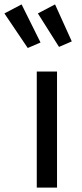

<svg xmlns="http://www.w3.org/2000/svg" viewBox="-75 -852 371 872"><path d="M23 -832 -55 -791 51 -634 109 -659ZM175 -832 97 -791 193 -639 251 -664ZM184 -527H92V0H184Z"/></svg>

Font: FiraGO Unicode
Style: Regular
Weight: 400
Designer: bBox Type
Foundry: bBox Type GmbH
Version: Version 1.001;PS 001.001;hotconv 1.0.88;makeotf.lib2.5.64775